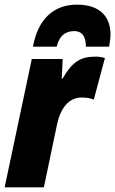

<svg xmlns="http://www.w3.org/2000/svg" viewBox="-25 -807 496 827"><path d="M117 -606H219C232 -657 260 -673 295 -673C331 -673 345 -646 345 -606H445C448 -624 451 -641 451 -658C451 -734 407 -787 306 -787C205 -787 138 -723 117 -606ZM-5 0H164L220 -268C235 -341 271 -387 327 -387C347 -387 365 -384 379 -378L427 -557C411 -562 397 -563 383 -563C321 -563 284 -538 245 -469H241L245 -553H112Z"/></svg>

Font: Noto Sans Condensed Black
Style: Italic
Weight: 900
Width: 3
Italic angle: -12°
Designer: Monotype Design Team
Foundry: Monotype Imaging Inc.
Version: Version 2.013